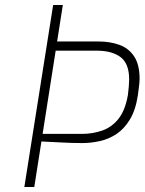

<svg xmlns="http://www.w3.org/2000/svg" viewBox="-20 -753 582 773"><path d="M78 0 194 -733H233L118 0ZM312 -177Q269 -177 225.5 -179.5Q182 -182 136 -184L141 -214H311Q352 -214 390.5 -227Q429 -240 456.5 -274Q484 -308 495 -371Q497 -386 498.5 -404Q500 -422 500 -433Q500 -497 465.5 -523Q431 -549 369 -549H191L195 -586H377Q423 -586 460.5 -572.5Q498 -559 520 -526Q542 -493 542 -436Q542 -423 539.5 -404Q537 -385 535 -369Q526 -310 503 -272Q480 -234 449 -213.5Q418 -193 382 -185Q346 -177 312 -177Z"/></svg>

Font: Exo Thin ExtraLight
Style: Italic
Weight: 250
Italic angle: -9°
Version: Version 2.000